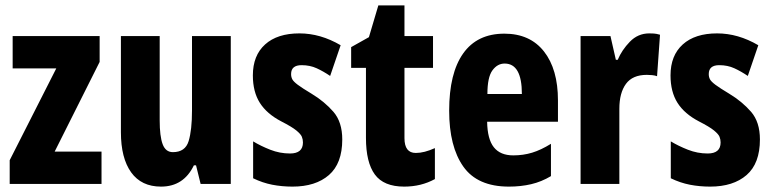

<svg xmlns="http://www.w3.org/2000/svg" viewBox="-20 -683 2865 713"><path d="M357 0H16V-88L189 -429H27V-549H350V-453L183 -120H357Z M837 -549V0H725L708 -69H700Q662 10 578 10Q505 10 467 -43Q429 -96 429 -192V-549H573V-236Q573 -177 584 -147.5Q595 -118 622 -118Q668 -118 680.5 -159Q693 -200 693 -273V-549Z M1251 -165Q1251 -76 1201.5 -33Q1152 10 1066 10Q1027 10 991 3Q955 -4 920 -21V-158Q948 -141 983.5 -127Q1019 -113 1057 -113Q1105 -113 1105 -154Q1105 -165 1101 -175Q1097 -185 1080.5 -198.5Q1064 -212 1025 -232Q971 -260 945 -301Q919 -342 919 -403Q919 -477 964.5 -518Q1010 -559 1092 -559Q1170 -559 1245 -515L1206 -401Q1181 -418 1156 -429.5Q1131 -441 1100 -441Q1061 -441 1061 -408Q1061 -397 1065.5 -388.5Q1070 -380 1086 -368Q1102 -356 1137 -335Q1185 -306 1218 -268Q1251 -230 1251 -165Z M1524 -115Q1540 -115 1557.5 -119.5Q1575 -124 1595 -133V-18Q1544 10 1481 10Q1405 10 1372 -35Q1339 -80 1339 -171V-431H1284V-508L1350 -545L1385 -663H1482V-549H1588V-431H1482V-170Q1482 -115 1524 -115Z M1853 -558Q1948 -558 2000 -492Q2052 -426 2052 -310V-231H1789Q1790 -166 1814 -136Q1838 -106 1886 -106Q1923 -106 1956 -116Q1989 -126 2026 -149V-29Q1991 -8 1952.5 1Q1914 10 1870 10Q1753 10 1700.5 -64.5Q1648 -139 1648 -272Q1648 -411 1700 -484.5Q1752 -558 1853 -558ZM1854 -447Q1827 -447 1808.5 -421.5Q1790 -396 1790 -334H1918Q1918 -447 1854 -447Z M2391 -559Q2399 -559 2408 -558.5Q2417 -558 2431 -554L2420 -400Q2412 -403 2401.5 -404Q2391 -405 2382 -405Q2329 -405 2304.5 -371.5Q2280 -338 2280 -279V0H2136V-549H2247L2267 -461H2274Q2289 -497 2319 -528Q2349 -559 2391 -559Z M2802 -165Q2802 -76 2752.5 -33Q2703 10 2617 10Q2578 10 2542 3Q2506 -4 2471 -21V-158Q2499 -141 2534.5 -127Q2570 -113 2608 -113Q2656 -113 2656 -154Q2656 -165 2652 -175Q2648 -185 2631.5 -198.5Q2615 -212 2576 -232Q2522 -260 2496 -301Q2470 -342 2470 -403Q2470 -477 2515.5 -518Q2561 -559 2643 -559Q2721 -559 2796 -515L2757 -401Q2732 -418 2707 -429.5Q2682 -441 2651 -441Q2612 -441 2612 -408Q2612 -397 2616.5 -388.5Q2621 -380 2637 -368Q2653 -356 2688 -335Q2736 -306 2769 -268Q2802 -230 2802 -165Z"/></svg>

Font: Noto Sans Tamil ExtraCondensed ExtraBold
Style: Regular
Weight: 800
Width: 2
Designer: Jelle Bosma - Monotype Design Team
Foundry: Monotype Imaging Inc.
Version: Version 2.004; ttfautohint (v1.8.4.7-5d5b)